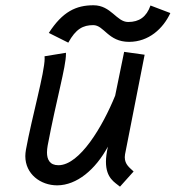

<svg xmlns="http://www.w3.org/2000/svg" viewBox="-20 -697 661 722"><path d="M331.5 -677.2C266.1 -677.2 215.3 -653.3 163.6 -573.2L236.8 -536.6C265.1 -588.4 292.5 -602.5 330.6 -602.5C371.6 -602.5 386.2 -539.6 465.3 -539.6C539.6 -539.6 593.3 -589.4 620.6 -647.9L545.9 -676.3C530.8 -633.3 503.4 -614.3 461.9 -614.3C418 -614.3 397.9 -677.2 331.5 -677.2ZM431.2 4.9 482.4 -52.2C467.8 -66.4 449.2 -78.1 449.2 -106C449.2 -109.4 449.7 -112.8 450.2 -116.7L523.9 -491.2L446.8 -502L413.1 -337.4C366.7 -223.1 280.3 -75.7 199.7 -75.7C167 -75.7 156.7 -97.2 156.7 -124C156.7 -131.8 157.7 -140.6 159.2 -149.4C192.4 -325.2 228 -445.3 228 -493.7V-498.5L147.5 -485.4C147.9 -482.9 147.9 -480.5 147.9 -477.1C147.9 -424.3 100.1 -257.3 77.6 -134.3C76.2 -126 75.2 -117.7 75.2 -109.9C75.2 -43 131.8 0 195.3 0C269 -0.5 338.9 -59.1 385.7 -145.5C380.9 -123 378.4 -104.5 378.4 -88.9C378.4 -26.4 412.1 -11.2 431.2 4.9Z"/></svg>

Font: Fantasque Sans Mono
Style: RegItalic
Weight: 400
Italic angle: -11°
Monospace: yes
Designer: Jany Belluz
Version: Version 1.6.3